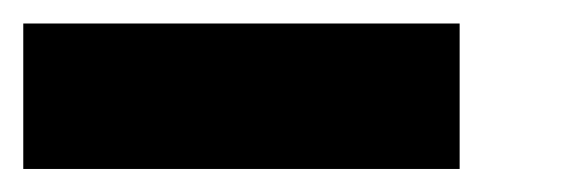

<svg xmlns="http://www.w3.org/2000/svg" viewBox="-20 55 488 165"><path d="M0 200.2V75.2H375V200.2Z"/></svg>

Font: Ishtika
Style: Block
Weight: 400
Designer: Kailash Nadh
Version: Version 2.3